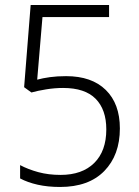

<svg xmlns="http://www.w3.org/2000/svg" viewBox="-20 -734 554 764"><path d="M243 -431Q345 -431 401 -376Q457 -321 457 -223Q457 -117 395 -53.5Q333 10 219 10Q170 10 130 1Q90 -8 60 -24V-77Q92 -60 132.5 -49Q173 -38 221 -38Q307 -38 355 -85.5Q403 -133 403 -219Q403 -298 360.5 -341Q318 -384 231 -384Q198 -384 164 -378.5Q130 -373 105 -366L76 -387L102 -714H414V-666H149L128 -417Q150 -423 178.5 -427Q207 -431 243 -431Z"/></svg>

Font: Noto Sans Sinhala SemiCondensed Light
Style: Regular
Weight: 300
Width: 4
Designer: Jelle Bosma - Monotype Design Team
Foundry: Monotype Imaging Inc.
Version: Version 2.006; ttfautohint (v1.8.4.7-5d5b)